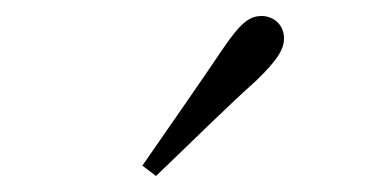

<svg xmlns="http://www.w3.org/2000/svg" viewBox="-20 -823 470 240"><path d="M158 -616 175 -603C219 -645 261 -687 300 -722C326 -747 335 -761 335 -775C335 -793 321 -803 307 -803C291 -803 280 -793 260 -764C229 -718 194 -668 158 -616Z"/></svg>

Font: Noto Serif TC ExtraLight
Style: Regular
Weight: 200
Designer: Ryoko NISHIZUKA 西塚涼子 (kana & ideographs); Frank Grießhammer (Latin, Greek & Cyrillic); Wenlong ZHANG 张文龙 (bopomofo); San
Foundry: Adobe
Version: Version 2.001;hotconv 1.1.0;makeotfexe 2.6.0